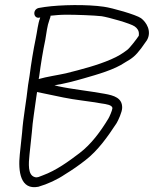

<svg xmlns="http://www.w3.org/2000/svg" viewBox="-20 -690 617 770"><path d="M249.1 -631C284.2 -631 356.8 -628.5 387.5 -625C413.5 -621.1 504.3 -595.9 520.2 -584C530.5 -577 538.3 -565.9 536.9 -552C537.3 -550 537.1 -548 536.2 -546C530.2 -536.1 500.2 -497.1 490.4 -490C469.1 -474 454.6 -464.8 425.4 -452C371 -428.2 306.1 -411.5 244.5 -396C208.3 -388 167.8 -382.5 135.1 -373C135.4 -376.3 136.2 -380 137.2 -384C143.7 -434.4 152.4 -486.7 161.6 -530C166.7 -559.7 169.3 -586.5 177.8 -609L182.2 -622C182.4 -624 182.4 -624 182.7 -627C205.1 -629.2 221.1 -631 249.1 -631ZM68.7 -159 59.4 -71C52.2 -2.1 61.7 73.1 133.8 59C171.1 48.2 209.9 30.3 241.1 9C270.8 -9.1 294.7 -25.9 321.9 -47C373.3 -86.7 411.5 -141.3 447.5 -196C454.1 -206.8 469.6 -240.7 469.9 -257C471.1 -297.3 437.2 -307.2 398.9 -314C341.2 -324.7 267.3 -332.3 214.1 -344C206.3 -346 206.3 -346 198.5 -348C239.3 -354.4 277.2 -364.5 315.4 -375.5C372.3 -391.9 438.6 -410.3 482.1 -440C510.6 -456.1 523.4 -466.2 546 -496C557.7 -512 565.5 -523 569.4 -529C589.7 -564.8 566.9 -601.3 545.7 -617C525.9 -631.1 429.3 -658.6 396.5 -663C329.1 -672.8 223.8 -671.1 159.4 -662L135 -658C108 -651.4 114.4 -611.4 141 -620L140.8 -618C131.4 -592.7 129.7 -565.9 123 -534C113.8 -489.8 104.9 -435.9 98.4 -385L92.6 -349C85.8 -283.9 73 -219.8 68.7 -159ZM125.2 -298C126 -305.3 127.1 -313 128.6 -321C164.8 -313.6 197.8 -306.9 234.3 -299C278.1 -289.6 341.7 -283.5 387.8 -275C404.1 -272.6 432.2 -269.3 430.7 -255C429.8 -246.3 418.2 -219.6 414.4 -214C383.6 -163 345.8 -111.5 299 -76C255.1 -42.7 205.6 -6.4 151.1 13.5C137.5 18.4 130 23.8 118.9 20C91 11.8 94.5 -33.4 98.4 -71L107.8 -160C111.1 -206.7 118.8 -247.4 125.2 -298Z"/></svg>

Font: Just Breathe
Style: Obl2
Weight: 400
Foundry: Cannot Into Space Fonts
Version: Version 0.72